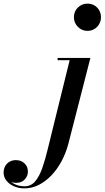

<svg xmlns="http://www.w3.org/2000/svg" viewBox="-245 -780 578 1060"><path d="M-110.5 260Q-142.5 260 -168.5 248.2Q-194.5 236.5 -209.8 217Q-225 197.5 -225 173.5Q-225 152 -215.8 136.2Q-206.5 120.5 -191.2 112.2Q-176 104 -157.5 104Q-129 104 -110 121.5Q-91 139 -91 168Q-91 191.5 -108.2 210.5Q-125.5 229.5 -156 229.5Q-183 229.5 -203.5 213.5Q-224 197.5 -224 173.5H-212.5Q-212.5 193.5 -198.5 210.5Q-184.5 227.5 -161 238Q-137.5 248.5 -109.5 248.5Q-74.5 248.5 -51.5 222Q-28.5 195.5 -12 149Q4.5 102.5 18.5 43.5L139.5 -447.5H73V-460H254L133 11.5Q119.5 63.5 95.5 108.8Q71.5 154 39 188Q6.5 222 -31.2 241Q-69 260 -110.5 260ZM238 -609.5Q207 -609.5 185 -631.8Q163 -654 163 -685Q163 -717 185 -738.5Q207 -760 238 -760Q270 -760 291.2 -738.5Q312.5 -717 312.5 -685Q312.5 -654 291.2 -631.8Q270 -609.5 238 -609.5Z"/></svg>

Font: Bodoni Moda 18pt SemiBold
Style: Italic
Weight: 600
Italic angle: -13°
Designer: Owen Earl
Foundry: indestructible type
Version: Version 2.005